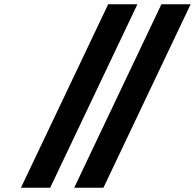

<svg xmlns="http://www.w3.org/2000/svg" viewBox="-20 -880 914 900"><path d="M327.8 0H464.8L873.6 -860H736.6ZM78.2 0H215.2L624.1 -860H487.1Z"/></svg>

Font: Hussar
Style: BdSuprExtOblFive
Weight: 700
Foundry: Cannot Into Space Fonts
Version: Version 2.00